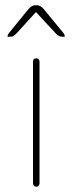

<svg xmlns="http://www.w3.org/2000/svg" viewBox="-20 -713 321 733"><path d="M106 -13.2Q106 -7.8 109.6 -3.9Q113.3 0 119.1 0Q123.5 0 127.2 -4.2Q130.9 -8.3 130.9 -13.2V-478Q130.9 -483.4 127.4 -486.8Q124 -490.2 119.1 -490.2Q106 -490.2 106 -478ZM117.2 -667 47.9 -590.8Q47.4 -590.3 44.4 -587.2Q41.5 -584 39.6 -582.3Q37.6 -580.6 34.7 -578.1Q31.7 -575.7 28.8 -574.5Q25.9 -573.2 22.9 -573.2Q20.5 -573.2 16.1 -572.8Q11.7 -572.3 10.3 -572.5Q8.8 -572.8 8.8 -575.2Q8.8 -580.1 14.2 -586.9L85.9 -674.8Q100.1 -692.9 113.8 -692.9H122.1Q135.7 -692.9 149.9 -674.8L222.2 -586.9Q227.1 -580.6 227.1 -575.2Q227.1 -573.7 226.6 -573Q226.1 -572.3 224.9 -572.3Q223.6 -572.3 222.4 -572.5Q221.2 -572.8 218.8 -573Q216.3 -573.2 213.9 -573.2Q210.4 -573.2 207.3 -574.5Q204.1 -575.7 200.9 -578.1Q197.8 -580.6 195.8 -582.5Q193.8 -584.5 190.9 -587.6Q188 -590.8 187 -591.8Z"/></svg>

Font: Quicksand
Style: Light
Weight: 300
Designer: Andrew Paglinawan
Foundry: Andrew Paglinawan
Version: 1.002